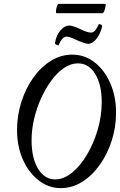

<svg xmlns="http://www.w3.org/2000/svg" viewBox="-20 -958 619 991"><path d="M294 13Q231 13 179.5 -27Q128 -67 98 -134.5Q68 -202 68 -286Q68 -361 90 -431Q112 -501 151.5 -556.5Q191 -612 242.5 -644Q294 -676 353 -676Q417 -676 468 -636.5Q519 -597 549 -529Q579 -461 579 -376Q579 -301 556.5 -231.5Q534 -162 494.5 -106.5Q455 -51 403.5 -19Q352 13 294 13ZM265 -32Q309 -32 352 -67Q395 -102 429.5 -160.5Q464 -219 484.5 -289.5Q505 -360 505 -431Q505 -521 471.5 -576Q438 -631 382 -631Q346 -631 311 -607.5Q276 -584 246 -543.5Q216 -503 192.5 -451.5Q169 -400 156 -344Q143 -288 143 -233Q143 -142 176.5 -87Q210 -32 265 -32ZM283 -726Q282 -722 272.5 -726.5Q263 -731 264 -737Q270 -775 291.5 -800.5Q313 -826 338 -826Q355 -826 394 -808Q430 -790 449 -790Q463 -790 472.5 -802.5Q482 -815 488 -830Q491 -836 500 -831.5Q509 -827 507 -821Q500 -788 479.5 -760Q459 -732 435 -732Q427 -732 412 -737Q397 -742 376 -751Q339 -769 326 -769Q311 -769 300.5 -756.5Q290 -744 283 -726ZM272 -890Q268 -890 269 -902Q270 -914 274 -926Q278 -938 282 -938H522Q527 -938 525 -926Q523 -914 518.5 -902Q514 -890 509 -890Z"/></svg>

Font: Junicode Two Beta Condensed
Style: Italic
Weight: 400
Width: 3
Italic angle: -9°
Version: Version 1.053; ttfautohint (v1.8.4)